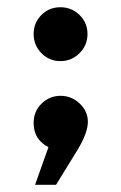

<svg xmlns="http://www.w3.org/2000/svg" viewBox="-20 -406 336 531"><path d="M73 -66Q73 -98 95 -119.5Q117 -141 147.5 -141Q178 -141 200.5 -119.5Q223 -98 223 -69Q223 -40 196 6L135 105H77L114 1Q73 -20 73 -66ZM94.5 -259Q73 -281 73 -312Q73 -343 94.5 -364.5Q116 -386 147 -386Q178 -386 200 -364.5Q222 -343 222 -312Q222 -281 200 -259Q178 -237 147 -237Q116 -237 94.5 -259Z"/></svg>

Font: Montserrat Alternates
Style: Regular
Weight: 400
Designer: Julieta Ulanovsky
Foundry: Julieta Ulanovsky
Version: Version 2.001